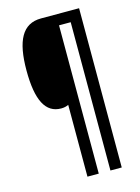

<svg xmlns="http://www.w3.org/2000/svg" viewBox="-131 -833 753 1033"><g transform="rotate(-15 245.5 -316.5)"><path d="M415 127V-760H203C99 -760 55 -675 55 -509C55 -344 96 -264 183 -264C199 -264 212 -267 224 -273V127H287V-699H352V127Z"/></g></svg>

Font: Noto Sans Bengali ExtraCondensed Medium
Style: Regular
Weight: 500
Width: 2
Designer: Joana Ranito - Universal Thirst; Jelle Bosma - Monotype Design Team
Foundry: Universal Thirst ehf.
Version: Version 3.000